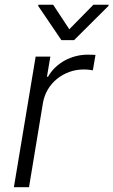

<svg xmlns="http://www.w3.org/2000/svg" viewBox="-20 -782 474 802"><path d="M128.9 -545.5H190.3L176.1 -461.6H180.8Q193.2 -483.7 211.3 -500.7Q229.4 -517.8 250.9 -529.5Q272.4 -541.2 296.7 -547.4Q321 -553.6 345.5 -553.6Q353.7 -553.6 363.1 -553.4Q372.5 -553.3 378.9 -552.6L367.9 -488.3Q363.6 -489 353.2 -490.4Q342.7 -491.8 329.9 -491.8Q297.9 -491.8 269.4 -481.4Q240.8 -470.9 218 -452.4Q195.3 -433.9 180 -408.4Q164.8 -382.8 159.4 -352.3L101.2 0H38ZM140.3 -762.1H202.1L269.5 -659.8L370 -762.1H433.9L432.9 -757.1L289.4 -614.3H236.5L139.6 -757.1Z"/></svg>

Font: Inter P Light
Style: Italic
Weight: 300
Italic angle: 9.39999°
Designer: Rasmus Andersson
Foundry: rsms
Version: Version 3.018;git-588b23468